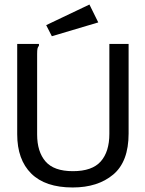

<svg xmlns="http://www.w3.org/2000/svg" viewBox="-20 -817 640 848"><path d="M301 11Q180 11 118 -50.5Q56 -112 56 -224V-623H152V-615Q147 -609 145.5 -602Q144 -595 144 -578V-223Q144 -147 181 -104Q218 -61 302 -61Q387 -61 425 -104Q463 -147 463 -226V-623H548V-227Q548 -103 480 -46Q412 11 301 11ZM209 -657 184 -706 375 -797 414 -718Z"/></svg>

Font: Inconsolata Expanded Medium
Style: Regular
Weight: 500
Width: 7
Monospace: yes
Designer: Raph Levien, Cyreal, Brenton Simpson
Foundry: Raph Levien, Cyreal, Google
Version: Version 3.001; ttfautohint (v1.8.2.53-6de2)